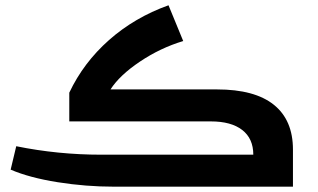

<svg xmlns="http://www.w3.org/2000/svg" viewBox="-20 -701 1195 721"><path d="M41 -151.9Q197.3 -120.1 359.9 -120.1H931.2Q931.2 -180.7 889.6 -212.9Q848.1 -245.1 772 -245.1H240.2V-353Q293.5 -465.8 389.6 -550.8Q485.8 -635.7 612.8 -681.2L668 -546.9Q582 -521 505.6 -469.7Q429.2 -418.5 395 -365.2H794.9Q936.5 -365.2 1008.3 -307.6Q1080.1 -250 1080.1 -139.2V0H408.2Q302.2 0 196.3 -16.8Q90.3 -33.7 20 -64Z"/></svg>

Font: Noto Sans Kufi Arabic
Style: Bold
Weight: 700
Designer: Monotype Design team
Foundry: Monotype Imaging Inc.
Version: Version 1.02